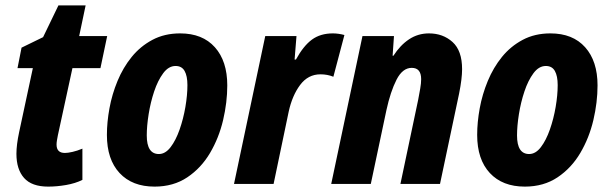

<svg xmlns="http://www.w3.org/2000/svg" viewBox="-20 -683 2266 713"><path d="M159 10Q98 10 69.5 -22Q41 -54 41 -112Q41 -145 51 -192L102 -430H45L60 -506L140 -545L197 -663H298L274 -549H378L353 -430H249L195 -181Q193 -171 191.5 -162Q190 -153 190 -146Q190 -115 221 -115Q232 -115 249.5 -119Q267 -123 286 -131V-15Q260 -2 225.5 4Q191 10 159 10Z M554 10Q471 10 424 -40.5Q377 -91 377 -182Q377 -229 386.5 -281Q396 -333 416.5 -382.5Q437 -432 469 -471.5Q501 -511 546 -535Q591 -559 649 -559Q732 -559 778 -507.5Q824 -456 824 -366Q824 -303 808.5 -237Q793 -171 760 -115Q727 -59 675.5 -24.5Q624 10 554 10ZM570 -111Q594 -111 613.5 -136.5Q633 -162 647 -202Q661 -242 668.5 -286Q676 -330 676 -367Q676 -401 665.5 -419.5Q655 -438 632 -438Q606 -438 586 -411Q566 -384 552.5 -343.5Q539 -303 532 -259Q525 -215 525 -180Q525 -111 570 -111Z M849 0 965 -549H1081L1074 -462H1079Q1107 -513 1138.5 -536Q1170 -559 1216 -559Q1226 -559 1237 -557.5Q1248 -556 1259 -553L1218 -398Q1196 -407 1170 -407Q1124 -407 1094.5 -367.5Q1065 -328 1052 -268L996 0Z M1210 0 1326 -549H1443L1438 -476H1441Q1466 -515 1499 -537Q1532 -559 1573 -559Q1625 -559 1660.5 -527Q1696 -495 1696 -426Q1696 -391 1685 -336L1614 0H1467L1533 -313Q1537 -334 1540.5 -354Q1544 -374 1544 -389Q1544 -431 1509 -431Q1475 -431 1452.5 -387Q1430 -343 1415 -274L1357 0Z M1929 10Q1846 10 1799 -40.5Q1752 -91 1752 -182Q1752 -229 1761.5 -281Q1771 -333 1791.5 -382.5Q1812 -432 1844 -471.5Q1876 -511 1921 -535Q1966 -559 2024 -559Q2107 -559 2153 -507.5Q2199 -456 2199 -366Q2199 -303 2183.5 -237Q2168 -171 2135 -115Q2102 -59 2050.5 -24.5Q1999 10 1929 10ZM1945 -111Q1969 -111 1988.5 -136.5Q2008 -162 2022 -202Q2036 -242 2043.5 -286Q2051 -330 2051 -367Q2051 -401 2040.5 -419.5Q2030 -438 2007 -438Q1981 -438 1961 -411Q1941 -384 1927.5 -343.5Q1914 -303 1907 -259Q1900 -215 1900 -180Q1900 -111 1945 -111Z"/></svg>

Font: Noto Sans Condensed ExtraBold
Style: Italic
Weight: 800
Width: 3
Italic angle: -12°
Designer: Monotype Design Team
Foundry: Monotype Imaging Inc.
Version: Version 2.013; ttfautohint (v1.8.4.7-5d5b)